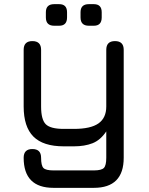

<svg xmlns="http://www.w3.org/2000/svg" viewBox="-20 -705 720 925"><path d="M241 -581Q201 -581 201 -621V-646Q201 -685 241 -685H265Q303 -685 303 -646V-621Q303 -581 265 -581ZM408 -581Q368 -581 368 -621V-646Q368 -685 408 -685H432Q470 -685 470 -646V-621Q470 -581 432 -581ZM238 200Q94 200 94 55Q94 13 136 13Q178 13 178 55Q178 93 189.5 104.5Q201 116 238 116H432Q469 116 480.5 104Q492 92 492 55V-72Q464 -30 426 -15Q388 0 336 0H287Q188 0 141 -47Q94 -94 94 -192V-465Q94 -507 136 -507Q178 -507 178 -465V-192Q178 -129 200.5 -106.5Q223 -84 287 -84H336Q417 -84 454.5 -110.5Q492 -137 492 -192V-465Q492 -507 534 -507Q576 -507 576 -465V55Q576 200 432 200Z"/></svg>

Font: Jura
Style: Bold
Weight: 700
Designer: Daniel Johnson, Alexei Vanyashin
Foundry: Daniel Johnson
Version: Version 5.103